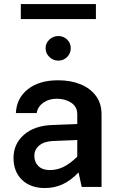

<svg xmlns="http://www.w3.org/2000/svg" viewBox="-20 -925 600 950"><path d="M454.6 -904.8V-830.6H83V-904.8ZM205.6 -686.5Q205.6 -711.9 224.4 -729.2Q243.2 -746.6 268.6 -746.6Q294.4 -746.6 312.3 -729.2Q330.1 -711.9 330.1 -686.5Q330.1 -661.1 312.3 -643.1Q294.4 -625 268.6 -625Q243.2 -625 224.4 -643.1Q205.6 -661.1 205.6 -686.5ZM482.4 -359.4V0H384.3L368.7 -71.8Q329.6 -31.2 289.3 -12.9Q249 5.4 202.1 5.4Q130.9 5.4 88.9 -35.2Q46.9 -75.7 46.9 -143.1Q46.9 -212.9 98.4 -258.1Q149.9 -303.2 238.8 -306.6L362.3 -311.5V-359.4Q362.3 -397 332.3 -416.7Q302.2 -436.5 261.7 -436.5Q221.7 -436.5 194.3 -417Q167 -397.5 161.6 -365.7H58.6Q62 -439.5 117.9 -483.6Q173.8 -527.8 268.1 -527.8Q329.6 -527.8 378.2 -508.1Q426.8 -488.3 454.6 -450.7Q482.4 -413.1 482.4 -359.4ZM149.9 -154.3Q149.9 -122.6 170.2 -103Q190.4 -83.5 226.1 -83.5Q262.2 -83.5 294.2 -99.1Q326.2 -114.7 362.3 -149.9V-232.4L243.2 -227.5Q198.7 -225.6 174.3 -205.3Q149.9 -185.1 149.9 -154.3Z"/></svg>

Font: Estedad-FD SemiBold
Style: Regular
Weight: 600
Designer: Amin Abedi
Version: Version 7.3